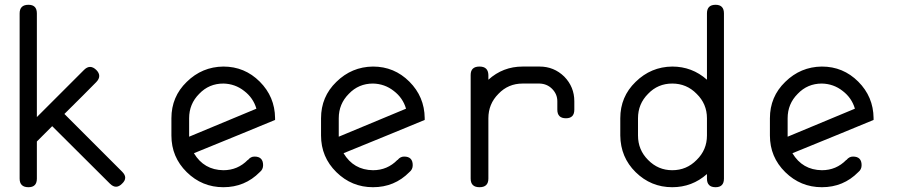

<svg xmlns="http://www.w3.org/2000/svg" viewBox="-20 -782 3790 802"><path d="M490 -65 249 -306C308.3 -364.7 352.7 -409 382 -439C398.7 -456.3 398.7 -473.3 382 -490C364.7 -506.7 347.7 -506.7 331 -490L134 -293V-324V-469V-726C134 -750 122.3 -762 99 -762C74.3 -762 62 -750 62 -726V-554V-469V-324V-91V-36C62 -12 74.3 0 99 0C122.3 0 134 -12 134 -36V-191L198 -255C305.3 -148.3 385.7 -68.3 439 -15C456.3 2.3 473.3 2.3 490 -15C498.7 -23 503 -31.3 503 -40C503 -48 498.7 -56.3 490 -65Z M696 -216C696 -156 717.3 -105 760 -63C802.7 -21 853.7 0 913 0C973 0 1023.7 -21 1065 -63C1074.3 -70.3 1079 -80 1079 -92C1079 -116 1067 -128 1043 -128C1032.3 -128 1023.3 -123.3 1016 -114H1015C987 -85.3 953 -71 913 -71C859 -71.7 818 -95.3 790 -142C940.7 -203.3 1053.7 -249.7 1129 -281V-288V-289C1128.3 -348.3 1107 -399 1065 -441C1023 -483 972.3 -504 913 -504C853.7 -503.3 802.7 -482 760 -440C717.3 -398.7 696 -348 696 -288V-251V-229ZM1051 -328C925.7 -276 832 -237 770 -211V-213V-216V-288C770 -328 784 -362 812 -390C839.3 -418.7 873 -433 913 -433C945.7 -432.3 974.7 -422 1000 -402C1025.3 -382.7 1042.3 -358 1051 -328Z M1321 -216C1321 -156 1342.3 -105 1385 -63C1427.7 -21 1478.7 0 1538 0C1598 0 1648.7 -21 1690 -63C1699.3 -70.3 1704 -80 1704 -92C1704 -116 1692 -128 1668 -128C1657.3 -128 1648.3 -123.3 1641 -114H1640C1612 -85.3 1578 -71 1538 -71C1484 -71.7 1443 -95.3 1415 -142C1565.7 -203.3 1678.7 -249.7 1754 -281V-288V-289C1753.3 -348.3 1732 -399 1690 -441C1648 -483 1597.3 -504 1538 -504C1478.7 -503.3 1427.7 -482 1385 -440C1342.3 -398.7 1321 -348 1321 -288V-251V-229ZM1676 -328C1550.7 -276 1457 -237 1395 -211V-213V-216V-288C1395 -328 1409 -362 1437 -390C1464.3 -418.7 1498 -433 1538 -433C1570.7 -432.3 1599.7 -422 1625 -402C1650.3 -382.7 1667.3 -358 1676 -328Z M2020 -36V-288C2020 -328 2034 -362 2062 -390C2089.3 -418.7 2123 -433 2163 -433H2234C2254.7 -432.3 2272 -425 2286 -411C2300.7 -396.3 2308 -379 2308 -359V-324C2308 -300 2320 -288 2344 -288C2367.3 -288 2379 -300 2379 -324V-359C2379 -399 2365 -433.3 2337 -462C2308.3 -490 2274 -504 2234 -504H2163C2108.3 -504 2060.7 -485.7 2020 -449V-469C2019.3 -492.3 2007 -504 1983 -504C1958.3 -504 1946 -492.3 1946 -469V-342V-288V-84V-36C1946 -12 1958.3 0 1983 0C2007.7 0 2020 -12 2020 -36Z M2571 -288V-254V-233V-216C2571.7 -155.3 2593 -104.3 2635 -63C2677.7 -21 2728.7 0 2788 0C2843.3 0 2891.7 -18.3 2933 -55V-36C2933 -12 2945 0 2969 0C2992.3 0 3004 -12 3004 -36V-726C3004 -750 2992.3 -762 2969 -762C2945 -762 2933 -750 2933 -726V-449C2891.7 -485.7 2843.3 -504 2788 -504C2728.7 -503.3 2677.7 -482 2635 -440C2592.3 -398.7 2571 -348 2571 -288ZM2788 -433C2828 -433 2862 -418.7 2890 -390C2918.7 -362 2933 -328 2933 -288V-216C2933 -176 2918.7 -142 2890 -114C2862 -85.3 2828 -71 2788 -71C2748.7 -71 2715 -85.3 2687 -114C2659 -142 2645 -176 2645 -216V-288C2645 -328 2659 -362 2687 -390C2714.3 -418.7 2748 -433 2788 -433Z M3196 -216C3196 -156 3217.3 -105 3260 -63C3302.7 -21 3353.7 0 3413 0C3473 0 3523.7 -21 3565 -63C3574.3 -70.3 3579 -80 3579 -92C3579 -116 3567 -128 3543 -128C3532.3 -128 3523.3 -123.3 3516 -114H3515C3487 -85.3 3453 -71 3413 -71C3359 -71.7 3318 -95.3 3290 -142C3440.7 -203.3 3553.7 -249.7 3629 -281V-288V-289C3628.3 -348.3 3607 -399 3565 -441C3523 -483 3472.3 -504 3413 -504C3353.7 -503.3 3302.7 -482 3260 -440C3217.3 -398.7 3196 -348 3196 -288V-251V-229ZM3551 -328C3425.7 -276 3332 -237 3270 -211V-213V-216V-288C3270 -328 3284 -362 3312 -390C3339.3 -418.7 3373 -433 3413 -433C3445.7 -432.3 3474.7 -422 3500 -402C3525.3 -382.7 3542.3 -358 3551 -328Z"/></svg>

Font: Semi-Coder
Style: Regular
Weight: 400
Version: 0.1000